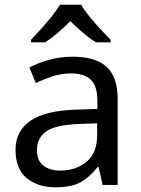

<svg xmlns="http://www.w3.org/2000/svg" viewBox="-20 -786 601 816"><path d="M288 -545Q386 -545 433 -502Q480 -459 480 -365V0H416L399 -76H395Q360 -32 321.5 -11Q283 10 215 10Q142 10 94 -28.5Q46 -67 46 -149Q46 -229 109 -272.5Q172 -316 303 -320L394 -323V-355Q394 -422 365 -448Q336 -474 283 -474Q241 -474 203 -461.5Q165 -449 132 -433L105 -499Q140 -518 188 -531.5Q236 -545 288 -545ZM314 -259Q214 -255 175.5 -227Q137 -199 137 -148Q137 -103 164.5 -82Q192 -61 235 -61Q303 -61 348 -98.5Q393 -136 393 -214V-262ZM325 -766Q337 -744 359.5 -716.5Q382 -689 406.5 -662.5Q431 -636 450 -617V-606H388Q362 -622 334 -645.5Q306 -669 279 -696Q252 -669 225 -646Q198 -623 172 -606H112V-617Q131 -637 154.5 -663Q178 -689 200 -716.5Q222 -744 235 -766Z"/></svg>

Font: Noto Sans Siddham
Style: Regular
Weight: 400
Designer: Monotype Design Team
Foundry: Monotype Imaging Inc.
Version: Version 2.004; ttfautohint (v1.8.4.7-5d5b)